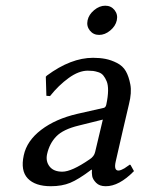

<svg xmlns="http://www.w3.org/2000/svg" viewBox="-20 -641 501 671"><path d="M293.9 -534.4Q281.7 -549.8 286.1 -570.1Q290.5 -590.3 309.1 -605.7Q327.6 -621.1 347.9 -621.1Q368.2 -621.1 380.4 -605.7Q392.6 -590.3 388.2 -570.1Q383.8 -549.8 365.2 -534.4Q346.7 -519 326.4 -519Q306.2 -519 293.9 -534.4ZM339.4 -223.1 254.9 -202.1Q200.7 -189 176.8 -164.3Q152.8 -139.6 144.5 -102.1Q139.2 -77.1 153.3 -59.1Q167.5 -41 197.8 -41Q230.5 -41 293 -84Q309.1 -94.2 312.5 -109.9ZM384.3 -76.2Q377.4 -45.4 393.6 -44.9Q398.4 -44.9 404.5 -47.6Q410.6 -50.3 414.8 -52.7Q418.9 -55.2 425.5 -60.1Q432.1 -64.9 434.1 -65.9L436.5 -64L448.2 -43Q396 10.3 349.1 9.8Q327.6 9.8 315.9 -2.2Q304.2 -14.2 302.2 -25.4Q300.3 -36.6 301.3 -47.9H299.3Q253.9 -13.7 225.1 -2Q196.3 9.8 157.7 9.8Q103 9.8 77.1 -17.3Q51.3 -44.4 63 -98.1Q73.7 -148.9 124 -187.3Q174.3 -225.6 250.5 -243.2L343.3 -264.2Q349.6 -266.1 351.6 -275.9Q357.4 -303.2 357.7 -324Q357.9 -344.7 352.8 -356.9Q347.7 -369.1 341.1 -377.2Q334.5 -385.3 323.7 -388.7Q313 -392.1 305.2 -393.1Q297.4 -394 286.6 -394Q255.4 -394 220 -368.4Q184.6 -342.8 154.8 -305.2L142.1 -306.2L140.1 -373L144 -377Q228 -439 305.2 -439Q329.1 -439 348.9 -435.1Q368.7 -431.2 388.9 -420.9Q409.2 -410.6 419.7 -392.3Q430.2 -374 435.5 -345.7Q440.9 -317.4 430.7 -276.9Q429.7 -272.9 408.7 -182.9Q387.7 -92.8 384.3 -76.2Z"/></svg>

Font: Linux Biolinum
Style: Italic
Weight: 400
Italic angle: -12°
Designer: Philipp H. Poll
Foundry: Philipp H. Poll
Version: Version 1.1.3 ; ttfautohint (v0.9)